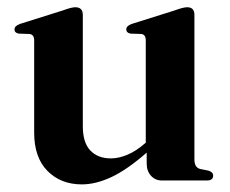

<svg xmlns="http://www.w3.org/2000/svg" viewBox="-20 -486 619 517"><path d="M72 -129V-377.5Q72 -393 59.5 -394.5L30.5 -395.5Q19 -397.5 19 -407Q19 -416 33.5 -421.5L149.5 -458Q172.5 -466.5 182.5 -466.5Q203 -466.5 203 -446V-146Q203 -102 223.2 -80.8Q243.5 -59.5 278.5 -59.5Q300 -59.5 323.5 -69.5Q347 -79.5 371 -100.5L372.5 -101.5V-377.5Q372.5 -393 360.5 -394.5L331.5 -395.5Q320 -397.5 320 -407Q320 -416 334.5 -421.5L450.5 -458Q473.5 -466.5 484 -466.5Q503.5 -466.5 503.5 -446V-56.5Q503.5 -35 519 -31L541.5 -26.5Q554 -22.5 554 -13Q554 0 537 0H416Q398 0 386.5 -12.8Q375 -25.5 375 -46V-75Q321 -28 279.2 -8.8Q237.5 10.5 200.5 10.5Q143.5 10.5 107.8 -25.8Q72 -62 72 -129Z"/></svg>

Font: Fraunces 72pt S000 SemiBold
Style: Regular
Weight: 600
Version: Version 1.000; ttfautohint (v1.8.3)